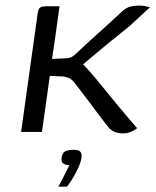

<svg xmlns="http://www.w3.org/2000/svg" viewBox="-20 -483 570 703"><path d="M430.4 5.4Q415.9 5.4 403.7 1.2Q391.5 -2.9 380.3 -12.8Q375.5 -18.8 363.1 -34.7Q350.6 -50.5 335.1 -71.5Q319.5 -92.5 303.4 -114Q287.2 -135.4 274.1 -152.5Q261.1 -169.5 255 -177.3Q246 -188.8 238.9 -193.9Q231.7 -199.1 214.3 -202.7L162.5 -205.3L133.6 0H57.3L117.7 -432.3Q119.2 -441.7 121.4 -447.7Q123.5 -453.6 129.5 -456.8Q135.5 -460 147 -460Q160.5 -460 172.8 -460Q185.1 -460 197.9 -460Q195.9 -445.7 192.3 -419.5Q188.7 -393.2 184.6 -363.4Q180.5 -333.6 176.5 -307.5Q172.5 -281.3 170.5 -267.3L223.3 -269.6Q237.5 -270.9 245.3 -276.1Q253.2 -281.2 263.2 -290.9Q288 -314.7 317 -340.7Q346.1 -366.7 375.6 -393.9Q405.2 -421 432 -445.8Q444.5 -455.5 458.1 -459Q471.8 -462.5 488.7 -462.5Q502.5 -462.5 511.6 -460.7Q520.8 -458.8 529.5 -456Q527.5 -455 513.8 -442.4Q500.1 -429.8 483.4 -414.3Q466.7 -398.7 454 -387.3Q423.6 -363 391.5 -336.8Q359.4 -310.6 329.1 -285.3Q298.7 -260 272.6 -237.6L277.4 -253.7Q289.8 -243.2 312.1 -217.3Q334.4 -191.4 362.4 -156.7Q390.5 -122 421.5 -84.7Q452.5 -47.4 482.1 -13.6Q479.3 -11.1 471.8 -6.6Q464.2 -2.1 453.9 1.7Q443.5 5.4 430.4 5.4ZM193.6 200.5Q202.4 184.7 209.6 170.5Q216.8 156.4 223.1 143.7Q229.4 131.1 234 121.4Q232.2 121.4 230.1 121.3Q227.9 121.2 226.1 120.9Q218 120.1 210.9 114.9Q203.7 109.7 205.5 94.1Q208.3 75.3 219.8 70.4Q231.3 65.5 250.6 65.5Q260.2 65.5 266.6 67.6Q273.1 69.7 276.5 76.2Q280 82.6 278.2 95.5Q275.7 111.7 265.9 132.8Q256.1 153.9 244.7 172.5Q233.4 191.1 224.9 200.5Z"/></svg>

Font: Genos Thin
Style: Italic
Weight: 100
Italic angle: -8°
Designer: Robert E. Leuschke
Foundry: Robert E. Leuschke
Version: Version 1.010